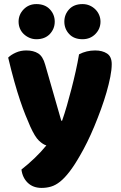

<svg xmlns="http://www.w3.org/2000/svg" viewBox="-20 -743 590 940"><path d="M128 -124Q117 -149 104.5 -180Q92 -211 78.5 -251Q65 -291 50.5 -342.5Q36 -394 20 -461Q34 -475 57.5 -485.5Q81 -496 109 -496Q144 -496 167 -481.5Q190 -467 201 -427L280 -152H284Q296 -186 307.5 -226Q319 -266 330 -308.5Q341 -351 350.5 -393.5Q360 -436 367 -477Q403 -496 446 -496Q481 -496 504 -481Q527 -466 527 -429Q527 -402 520 -366.5Q513 -331 501.5 -291Q490 -251 474.5 -208.5Q459 -166 442 -125Q425 -84 407 -47.5Q389 -11 372 18Q344 67 320 98Q296 129 274 146.5Q252 164 230 170.5Q208 177 184 177Q142 177 116 152Q90 127 85 87Q117 62 149 31.5Q181 1 207 -31Q190 -36 170.5 -54.5Q151 -73 128 -124ZM71 -637Q71 -672 96 -697.5Q121 -723 158 -723Q200 -723 224 -697.5Q248 -672 248 -637Q248 -602 224 -576.5Q200 -551 158 -551Q140 -551 124 -558Q108 -565 96 -576.5Q84 -588 77.5 -603.5Q71 -619 71 -637ZM295 -637Q295 -672 318.5 -697.5Q342 -723 384 -723Q403 -723 419 -716Q435 -709 447 -697Q459 -685 465.5 -669.5Q472 -654 472 -637Q472 -602 447 -576.5Q422 -551 384 -551Q342 -551 318.5 -576.5Q295 -602 295 -637Z"/></svg>

Font: Baloo Tammudu
Style: Regular
Weight: 400
Designer: Omkar Shende and Ek Type
Foundry: Ek Type
Version: Version 1.443;PS 1.000;hotconv 16.6.51;makeotf.lib2.5.65220;